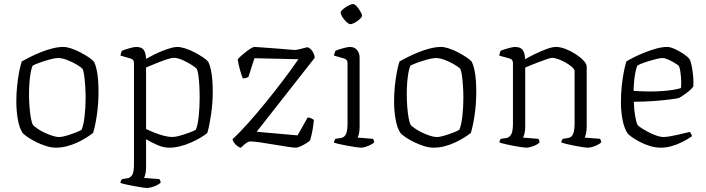

<svg xmlns="http://www.w3.org/2000/svg" viewBox="-20 -733 3505 953"><path d="M257 0Q235 0 209.5 -8Q184 -16 160.5 -27.5Q137 -39 119.5 -51Q102 -63 94 -71Q76 -96 68.5 -140.5Q61 -185 61 -228Q61 -269 65 -307Q69 -345 75 -376Q81 -407 88 -428Q104 -437 128.5 -449.5Q153 -462 181.5 -473.5Q210 -485 239.5 -492.5Q269 -500 294 -500Q311 -500 333.5 -492.5Q356 -485 379 -473Q402 -461 420.5 -448.5Q439 -436 447 -426Q455 -410 460 -385.5Q465 -361 467 -333.5Q469 -306 469 -279Q469 -219 461 -163.5Q453 -108 442 -73Q429 -63 409.5 -50.5Q390 -38 365.5 -26.5Q341 -15 313.5 -7.5Q286 0 257 0ZM274 -53Q288 -53 311.5 -60Q335 -67 356.5 -75.5Q378 -84 385 -89Q395 -112 400 -157Q405 -202 405 -246Q405 -277 403 -306Q401 -335 398 -357.5Q395 -380 390 -391Q383 -399 361.5 -412Q340 -425 314 -435Q288 -445 268 -445Q253 -445 227.5 -438Q202 -431 178 -422.5Q154 -414 142 -407Q136 -395 132 -371.5Q128 -348 126 -321Q124 -294 124 -268Q124 -234 126.5 -202Q129 -170 133.5 -146Q138 -122 144 -112Q151 -105 166 -94.5Q181 -84 200 -75Q219 -66 238.5 -59.5Q258 -53 274 -53Z M711 200Q703 200 686 197.5Q669 195 648 191Q627 187 608 183Q589 179 578 175Q578 168 580.5 163.5Q583 159 586 156L612 152Q626 150 635.5 136.5Q645 123 645 81V-420Q645 -429 641 -434.5Q637 -440 627 -443L578 -457Q580 -466 581 -470.5Q582 -475 585 -481Q599 -487 622.5 -493.5Q646 -500 656 -500Q683 -500 693.5 -485Q704 -470 705 -441Q723 -451 744 -461.5Q765 -472 786.5 -480.5Q808 -489 827 -494.5Q846 -500 860 -500Q877 -500 900 -492.5Q923 -485 946 -473Q969 -461 987.5 -448.5Q1006 -436 1014 -426Q1022 -410 1027 -385.5Q1032 -361 1034 -333.5Q1036 -306 1036 -279Q1036 -223 1028 -167Q1020 -111 1009 -73Q996 -62 975 -49.5Q954 -37 928 -25.5Q902 -14 874 -7Q846 0 819 0Q791 0 759.5 -14Q728 -28 705 -42V95Q705 117 701.5 131Q698 145 695 150L771 156Q773 158 775 162.5Q777 167 777 174Q771 180 759 186Q747 192 733.5 196Q720 200 711 200ZM836 -53Q850 -53 874.5 -60Q899 -67 922 -75.5Q945 -84 952 -89Q962 -112 966.5 -157.5Q971 -203 971 -246Q971 -277 969.5 -305.5Q968 -334 965 -357Q962 -380 957 -391Q950 -399 929.5 -412Q909 -425 885 -435.5Q861 -446 842 -446Q831 -446 805.5 -437.5Q780 -429 752 -417.5Q724 -406 705 -398V-93Q725 -83 748 -74Q771 -65 794 -59Q817 -53 836 -53Z M1176 0Q1169 0 1159.5 -7Q1150 -14 1142.5 -24Q1135 -34 1134 -42Q1167 -72 1210 -120Q1253 -168 1298.5 -224Q1344 -280 1386.5 -336Q1429 -392 1461 -439L1243 -444L1213 -351Q1210 -349 1203 -346.5Q1196 -344 1185 -344Q1178 -362 1170.5 -388.5Q1163 -415 1160 -438Q1165 -445 1176 -455Q1187 -465 1200.5 -475.5Q1214 -486 1225.5 -493Q1237 -500 1243 -500Q1248 -500 1268 -498.5Q1288 -497 1315 -495Q1342 -493 1369 -491Q1396 -489 1416 -487Q1436 -485 1442 -485Q1451 -485 1465.5 -488.5Q1480 -492 1492.5 -495.5Q1505 -499 1508 -498Q1522 -493 1532 -476.5Q1542 -460 1542 -446L1254 -79L1457 -61L1507 -150Q1518 -149 1526 -145Q1534 -141 1538 -138Q1537 -128 1535.5 -116.5Q1534 -105 1532 -91.5Q1530 -78 1526.5 -64Q1523 -50 1519 -36Q1512 -29 1498 -20.5Q1484 -12 1470 -6Q1456 0 1449 0Q1438 0 1407.5 -4.5Q1377 -9 1339.5 -15.5Q1302 -22 1270 -26.5Q1238 -31 1223 -31Q1214 -31 1204 -24.5Q1194 -18 1176 0Z M1772 0Q1765 0 1747 -2.5Q1729 -5 1708 -9Q1687 -13 1668 -17Q1649 -21 1638 -25Q1638 -31 1640.5 -36.5Q1643 -42 1645 -44L1672 -48Q1683 -50 1690.5 -57.5Q1698 -65 1701.5 -80.5Q1705 -96 1705 -119V-420Q1705 -429 1701 -434.5Q1697 -440 1687 -443L1638 -457Q1639 -465 1641.5 -471.5Q1644 -478 1645 -481Q1659 -487 1682.5 -493.5Q1706 -500 1716 -500Q1740 -500 1752.5 -484.5Q1765 -469 1765 -446V-105Q1765 -83 1761.5 -69Q1758 -55 1755 -50L1831 -44Q1834 -40 1835.5 -35.5Q1837 -31 1837 -26Q1831 -20 1819 -14Q1807 -8 1794.5 -4Q1782 0 1772 0ZM1718 -613Q1713 -613 1705 -619.5Q1697 -626 1689 -635.5Q1681 -645 1676 -654.5Q1671 -664 1671 -670Q1671 -676 1678 -683Q1685 -690 1695.5 -697Q1706 -704 1716 -708.5Q1726 -713 1732 -713Q1738 -713 1745.5 -706.5Q1753 -700 1760 -690Q1767 -680 1772 -670.5Q1777 -661 1777 -655Q1777 -650 1770.5 -643Q1764 -636 1754.5 -629Q1745 -622 1735 -617.5Q1725 -613 1718 -613Z M2132 0Q2110 0 2084.5 -8Q2059 -16 2035.5 -27.5Q2012 -39 1994.5 -51Q1977 -63 1969 -71Q1951 -96 1943.5 -140.5Q1936 -185 1936 -228Q1936 -269 1940 -307Q1944 -345 1950 -376Q1956 -407 1963 -428Q1979 -437 2003.5 -449.5Q2028 -462 2056.5 -473.5Q2085 -485 2114.5 -492.5Q2144 -500 2169 -500Q2186 -500 2208.5 -492.5Q2231 -485 2254 -473Q2277 -461 2295.5 -448.5Q2314 -436 2322 -426Q2330 -410 2335 -385.5Q2340 -361 2342 -333.5Q2344 -306 2344 -279Q2344 -219 2336 -163.5Q2328 -108 2317 -73Q2304 -63 2284.5 -50.5Q2265 -38 2240.5 -26.5Q2216 -15 2188.5 -7.5Q2161 0 2132 0ZM2149 -53Q2163 -53 2186.5 -60Q2210 -67 2231.5 -75.5Q2253 -84 2260 -89Q2270 -112 2275 -157Q2280 -202 2280 -246Q2280 -277 2278 -306Q2276 -335 2273 -357.5Q2270 -380 2265 -391Q2258 -399 2236.5 -412Q2215 -425 2189 -435Q2163 -445 2143 -445Q2128 -445 2102.5 -438Q2077 -431 2053 -422.5Q2029 -414 2017 -407Q2011 -395 2007 -371.5Q2003 -348 2001 -321Q1999 -294 1999 -268Q1999 -234 2001.5 -202Q2004 -170 2008.5 -146Q2013 -122 2019 -112Q2026 -105 2041 -94.5Q2056 -84 2075 -75Q2094 -66 2113.5 -59.5Q2133 -53 2149 -53Z M2593 0Q2586 0 2568.5 -2.5Q2551 -5 2529.5 -9Q2508 -13 2489 -17.5Q2470 -22 2459 -26Q2459 -32 2462 -37.5Q2465 -43 2466 -44L2493 -48Q2507 -50 2516.5 -64.5Q2526 -79 2526 -119V-420Q2526 -428 2522.5 -434Q2519 -440 2508 -443L2458 -457Q2460 -466 2461 -470.5Q2462 -475 2465 -481Q2479 -487 2502.5 -493.5Q2526 -500 2536 -500Q2564 -500 2575 -484Q2586 -468 2586 -439Q2607 -451 2635.5 -465Q2664 -479 2692.5 -489.5Q2721 -500 2740 -500Q2761 -500 2787 -490Q2813 -480 2837 -464.5Q2861 -449 2876.5 -432.5Q2892 -416 2892 -403V-105Q2892 -83 2888.5 -69Q2885 -55 2882 -50L2958 -44Q2961 -40 2962.5 -35.5Q2964 -31 2964 -26Q2958 -20 2946 -14Q2934 -8 2921 -4Q2908 0 2898 0Q2890 0 2873 -2.5Q2856 -5 2835.5 -9Q2815 -13 2796 -17.5Q2777 -22 2766 -26Q2766 -32 2768.5 -36.5Q2771 -41 2774 -44L2800 -48Q2811 -50 2818 -57.5Q2825 -65 2828.5 -80.5Q2832 -96 2832 -119V-379Q2832 -389 2819 -400.5Q2806 -412 2787.5 -422.5Q2769 -433 2750.5 -439.5Q2732 -446 2721 -446Q2714 -446 2696 -440Q2678 -434 2656 -425.5Q2634 -417 2615 -409.5Q2596 -402 2587 -398V-105Q2587 -83 2583 -69Q2579 -55 2576 -50L2652 -44Q2655 -40 2656.5 -35.5Q2658 -31 2658 -26Q2652 -19 2639.5 -13Q2627 -7 2614 -3.5Q2601 0 2593 0Z M3260 0Q3233 0 3205.5 -8.5Q3178 -17 3154.5 -29.5Q3131 -42 3115 -53.5Q3099 -65 3095 -71Q3078 -97 3070 -138.5Q3062 -180 3062 -225Q3062 -267 3066 -305Q3070 -343 3076 -374.5Q3082 -406 3089 -428Q3103 -437 3127 -449Q3151 -461 3180 -472.5Q3209 -484 3238 -492Q3267 -500 3291 -500Q3307 -500 3330 -489.5Q3353 -479 3373.5 -465Q3394 -451 3402 -440Q3409 -429 3414 -402.5Q3419 -376 3421 -348Q3423 -320 3421 -303Q3413 -292 3399 -280.5Q3385 -269 3371.5 -260Q3358 -251 3351 -247Q3341 -244 3306.5 -239.5Q3272 -235 3224 -231.5Q3176 -228 3126 -228Q3127 -189 3132.5 -157.5Q3138 -126 3145 -112Q3153 -104 3169 -94Q3185 -84 3204 -74.5Q3223 -65 3241 -59Q3259 -53 3272 -53Q3285 -53 3303.5 -56Q3322 -59 3341.5 -63.5Q3361 -68 3377.5 -72Q3394 -76 3403 -78Q3407 -76 3410.5 -68.5Q3414 -61 3415 -57Q3392 -41 3366 -28Q3340 -15 3313 -7.5Q3286 0 3260 0ZM3206 -279Q3236 -279 3266 -281Q3296 -283 3321 -287Q3346 -291 3360 -296Q3362 -312 3361 -333.5Q3360 -355 3357.5 -374.5Q3355 -394 3350 -405Q3346 -410 3330.5 -419.5Q3315 -429 3297.5 -437Q3280 -445 3268 -445Q3256 -445 3229.5 -438Q3203 -431 3178 -422.5Q3153 -414 3143 -407Q3137 -392 3133 -369.5Q3129 -347 3127 -323.5Q3125 -300 3125 -282Q3139 -281 3160.5 -280Q3182 -279 3206 -279Z"/></svg>

Font: Texturina Medium 12pt Thin
Style: Regular
Weight: 250
Version: Version 1.002